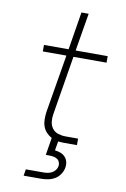

<svg xmlns="http://www.w3.org/2000/svg" viewBox="-102 -794 705 1074"><g transform="rotate(10 250.0 -257.5)"><path d="M111 220 117 183H217Q229 183 241 181Q253 179 264.5 173Q276 167 284 156.5Q292 146 294 134Q296 122 291.5 111Q287 100 277.5 94Q268 88 256.5 86Q245 84 233 84H213L229 -15Q212 -24 198.5 -38.5Q185 -53 178.5 -72Q172 -91 172 -112Q172 -133 175 -155L230 -483H96V-520H236L271 -735H312L276 -520H458V-483H270L215 -149Q211 -126 213.5 -104.5Q216 -83 228.5 -66.5Q241 -50 261.5 -43.5Q282 -37 304 -37H375V0H304Q295 0 286 -0.5Q277 -1 268 -2L259 50Q276 52 291 57.5Q306 63 317 74.5Q328 86 332 102Q336 118 333 135Q330 154 318 172.5Q306 191 288 201.5Q270 212 250 216Q230 220 211 220Z"/></g></svg>

Font: Iosevka SS04 XLt Obl
Style: Regular
Weight: 200
Italic angle: -9°
Monospace: yes
Designer: Belleve Invis
Foundry: Belleve Invis
Version: Version 19.0.0; ttfautohint (v1.8.4)